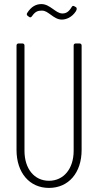

<svg xmlns="http://www.w3.org/2000/svg" viewBox="-20 -913 515 941"><path d="M283 -817C303 -817 332 -827 352 -858C355 -863 356 -867 356 -870C356 -874 355 -876 352 -878L345 -882C339 -886 334 -884 331 -878C316 -853 302 -847 286 -847C268 -847 254 -859 238 -870C222 -881 205 -893 183 -893C157 -893 133 -881 113 -849C110 -843 111 -839 116 -835L123 -830C128 -826 133 -828 137 -834C153 -857 166 -861 185 -861C203 -861 214 -851 230 -840C245 -829 262 -817 283 -817ZM220 8C316 8 380 -66 380 -178V-690C380 -696 376 -700 370 -700H351C345 -700 341 -696 341 -690V-174C341 -86 292 -27 220 -27C148 -27 100 -86 100 -174V-690C100 -696 96 -700 90 -700H71C65 -700 61 -696 61 -690V-178C61 -66 125 8 220 8Z"/></svg>

Font: Barlow Condensed ExtraLight
Style: Regular
Weight: 275
Width: 3
Designer: Jeremy Tribby
Foundry: Tribby Type
Version: Version 1.422;hotconv 1.0.109;makeotfexe 2.5.65596